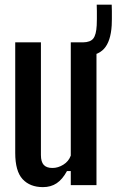

<svg xmlns="http://www.w3.org/2000/svg" viewBox="-20 -778 490 807"><path d="M160.5 8.5Q106 8.5 75 -25Q44 -58.5 44 -135.5V-600H152V-126.5Q152 -98 163.8 -85Q175.5 -72 200.5 -72Q224 -72 246.2 -85.8Q268.5 -99.5 277.5 -124V-600H385.5V0H277.5V-59H261.5Q242.5 -24 218.2 -7.8Q194 8.5 160.5 8.5ZM329.5 -542Q325.5 -542 320.2 -542.5Q315 -543 308 -544L307.5 -600Q316.5 -600 321 -600Q325.5 -600 329.5 -600Q360 -600.5 372.2 -616.2Q384.5 -632 386.5 -671.5Q387 -681 387.2 -698Q387.5 -715 387.2 -732Q387 -749 386.5 -758.5H449.5Q450 -749 450.2 -732Q450.5 -715 450.2 -698Q450 -681 449.5 -671.5Q445.5 -604 417.2 -573Q389 -542 329.5 -542Z"/></svg>

Font: Big Shoulders Display Thin
Style: Bold
Weight: 700
Version: Version 2.002